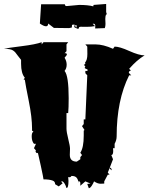

<svg xmlns="http://www.w3.org/2000/svg" viewBox="-22 -951 760 983"><path d="M464.8 -817.4Q444.3 -813.5 423.6 -813.7Q402.8 -814 392.3 -814Q381.8 -814 381.8 -808.1Q381.8 -805.7 382.3 -805.2L371.1 -803.7L369.6 -808.1Q358.4 -808.1 358.4 -814.9V-821.3L369.6 -810.1L371.1 -821.3H358.4L359.4 -825.7L346.7 -823.7L345.7 -810.1Q334 -807.1 331.5 -807.1L253.9 -808.1L224.6 -830.6Q224.6 -816.4 213.4 -816.4Q202.1 -816.4 182.1 -830.6L188.5 -929.2H310.1Q310.1 -919.9 319.3 -919.9L383.3 -925.8Q428.7 -925.8 455.6 -918.5L457 -925.8L521.5 -930.7V-889.2L525.4 -876.5L521 -877.4Q517.1 -867.2 517.1 -854L518.1 -828.6Q518.1 -816.9 514.6 -807.1L465.3 -805.2Q465.8 -807.1 465.8 -818.4Q465.8 -829.6 456.5 -829.6L452.6 -828.6ZM424.8 -9.3 441.4 -11.2 415 -22.5 389.2 0V-15.1Q387.2 -23.4 380.4 -23.4V-14.2Q378.4 -30.8 370.8 -40.5Q363.3 -50.3 344.2 -50.3Q339.8 -43.5 334.2 -43.5Q328.6 -43.5 327.1 -44.4L328.6 -24.9Q328.6 11.7 318.4 11.7Q311 -13.2 298.8 -22.5Q292.5 -22.5 290.5 -21.5L298.8 -12.7L278.8 3.4L260.3 -7.8Q260.3 -22 247.6 -26.4Q231.4 -32.7 200.7 -32.7Q200.7 -38.6 186.8 -102.8Q172.9 -167 171.9 -168.9Q169.9 -167 167.7 -167Q165.5 -167 162.8 -170.2Q160.2 -173.3 160.2 -176Q160.2 -178.7 162.1 -180.7L151.9 -192.4L162.1 -214.8H151.9Q141.1 -227.5 140.4 -250Q139.6 -272.5 149.4 -277.3L142.1 -282.2V-293Q142.1 -350.6 125.5 -432.9Q108.9 -515.1 105 -543H98.6L105 -553.2Q85.9 -575.2 85.9 -625V-644.5Q78.1 -653.8 69.1 -666Q60.1 -678.2 56.2 -682.9Q52.2 -687.5 44.4 -692.9Q32.2 -701.2 -2 -701.2Q16.6 -705.6 88.9 -714.6Q161.1 -723.6 191.4 -734.9V-723.6L200.7 -734.9H327.1L318.4 -723.6V-689L308.6 -678.2Q309.1 -678.7 312.5 -678.7Q320.3 -678.7 320.3 -671.4Q320.3 -669.4 318.4 -667.5L308.6 -655.3Q319.3 -638.7 319.3 -619.6Q319.3 -600.6 308.6 -587.9Q329.6 -563.5 329.6 -448.2Q329.6 -397.5 327.1 -372.1H318.4V-293Q318.4 -275.4 327.4 -239.5Q336.4 -203.6 336.4 -189.9L335.4 -158.2Q335.4 -123.5 371.1 -123.5L389.2 -135.7V-146.5L397.9 -157.2L389.2 -168.9Q406.7 -195.3 406.7 -256.8V-282.2L410.6 -285.2L397.9 -305.2L406.7 -315.9V-339.8H415L424.8 -565.4L415 -576.2V-587.9H424.8Q426.8 -590.3 426.8 -593Q426.8 -595.7 419.2 -598.4Q411.6 -601.1 411.6 -603.3Q411.6 -605.5 415 -610.4L406.7 -620.1L408.2 -619.6Q410.2 -619.6 412.6 -622.6Q415 -625.5 415 -627.4Q415 -629.4 413.1 -630.4Q425.3 -642.6 425.3 -674.3Q425.3 -706.1 424.8 -712.4L415 -723.6H468.3Q506.3 -723.6 556.6 -701.2L564.9 -712.4Q590.3 -712.4 640.1 -689.9Q689.9 -667.5 718.3 -667.5Q679.2 -644.5 639.2 -598.6L648.9 -589.4H647Q643.6 -589.4 640.6 -586.2Q637.7 -583 637.7 -580.1Q637.7 -577.1 639.2 -576.2L649.9 -565.4H639.2Q575.2 -438 575.2 -252.4Q575.2 -233.9 564.9 -214.8V-192.4H556.6L557.6 -178.2Q557.6 -157.2 547.9 -157.2L556.6 -135.7L539.1 -90.3Q540 -92.3 542.2 -92.3Q544.4 -92.3 546.9 -89.1Q549.3 -85.9 549.3 -83.3Q549.3 -80.6 547.9 -79.1L539.1 -90.3L529.8 -67.4L539.1 -56.6H529.8L511.7 -22.5V-11.2Q508.8 -10.3 493.2 -10.3Q477.5 -10.3 459.5 -22.5Q456.1 -13.2 448 -0.5Q439.9 12.2 432.6 12.7Z"/></svg>

Font: Butcherman
Style: Regular
Weight: 400
Version: Version 001.003